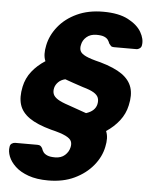

<svg xmlns="http://www.w3.org/2000/svg" viewBox="-58 -757 733 944"><g transform="rotate(5 309.0 -285.0)"><path d="M215 140Q158 140 117.5 125.5Q77 111 52.5 88Q28 65 18 39.5Q8 14 12 -8Q13 -19 21 -24.5Q29 -30 38 -30H148Q158 -30 163 -26Q168 -22 172 -15Q175 -5 181 3.5Q187 12 200.5 18Q214 24 239 24Q269 24 287.5 7.5Q306 -9 311 -32Q315 -49 309.5 -62Q304 -75 281 -86.5Q258 -98 208 -110Q138 -129 100 -155.5Q62 -182 50.5 -219Q39 -256 50 -308Q59 -351 85.5 -384.5Q112 -418 151 -443Q144 -459 143.5 -478.5Q143 -498 148 -521Q158 -571 193 -614.5Q228 -658 284 -684Q340 -710 413 -710Q490 -710 536.5 -685.5Q583 -661 602.5 -627Q622 -593 617 -563Q616 -553 608 -547Q600 -541 591 -541H480Q470 -541 465.5 -545.5Q461 -550 456 -557Q453 -566 447 -574.5Q441 -583 428 -588.5Q415 -594 390 -594Q360 -594 341 -577.5Q322 -561 318 -538Q314 -521 319.5 -508Q325 -495 348 -484Q371 -473 421 -461Q491 -441 528.5 -414.5Q566 -388 578 -351Q590 -314 578 -262Q569 -220 542.5 -186Q516 -152 478 -127Q485 -110 485.5 -91Q486 -72 481 -49Q471 1 435.5 44Q400 87 344.5 113.5Q289 140 215 140ZM372 -206Q394 -213 407 -225Q420 -237 424 -254Q428 -272 423 -286Q418 -300 400 -311Q382 -322 346 -332Q316 -342 295.5 -349Q275 -356 256 -363Q235 -358 222 -345Q209 -332 205 -316Q201 -299 206 -285.5Q211 -272 229 -260.5Q247 -249 284 -237Q323 -224 372 -206Z"/></g></svg>

Font: Rubik Light
Style: Bold Italic
Weight: 700
Italic angle: -12°
Version: Version 2.104